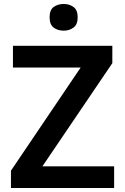

<svg xmlns="http://www.w3.org/2000/svg" viewBox="-20 -944 627 964"><path d="M553 0H35V-87L385 -605H45V-714H544V-627L193 -109H553ZM300 -924Q328 -924 349 -909Q370 -894 370 -857Q370 -821 349 -805.5Q328 -790 300 -790Q270 -790 249.5 -805.5Q229 -821 229 -857Q229 -894 249.5 -909Q270 -924 300 -924Z"/></svg>

Font: Noto Sans Khmer SemiBold
Style: Regular
Weight: 600
Version: Version 2.003